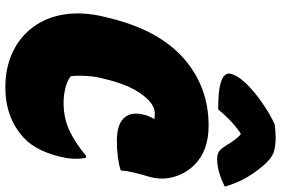

<svg xmlns="http://www.w3.org/2000/svg" viewBox="-182 -822 1024 699"><g transform="rotate(90 329.5 -472.0)"><path d="M298 20Q225 20 168.5 -7Q112 -34 76.5 -83Q41 -132 31.5 -198Q22 -264 41 -342L46 -362Q90 -540 193 -630Q296 -720 437 -720Q529 -720 580 -668Q611 -637 623.5 -593.5Q636 -550 623 -504Q613 -471 607 -445Q601 -419 600 -400Q556 -386 491 -386Q435 -386 410.5 -410.5Q386 -435 396 -480Q400 -500 413 -523Q404 -524 392 -524Q358 -524 323.5 -477.5Q289 -431 269 -350L265 -334Q258 -308 256 -275Q254 -242 257 -218Q274 -205 300 -198.5Q326 -192 355 -192Q408 -192 453 -212.5Q498 -233 547 -274H553Q557 -264 557.5 -243Q558 -222 555 -204Q546 -152 526.5 -111Q507 -70 481 -47Q408 20 298 20ZM431 -960Q442 -962 456.5 -963Q471 -964 478 -964Q509 -964 530.5 -958Q552 -952 576 -926Q602 -898 623.5 -862Q645 -826 659 -779Q604 -751 558 -751Q538 -751 528 -760Q518 -769 507 -787Q500 -799 491.5 -811Q483 -823 470 -836H464Q432 -813 411.5 -792Q391 -771 378 -755H372Q318 -755 290.5 -761.5Q263 -768 254 -778Q245 -788 248 -800Q250 -810 258.5 -824.5Q267 -839 283 -856Q312 -886 353 -914.5Q394 -943 431 -960Z"/></g></svg>

Font: Recursive Mn Csl St XBk
Style: Italic
Weight: 1000
Italic angle: -15°
Monospace: yes
Version: Version 1.079;hotconv 1.0.112;makeotfexe 2.5.65598; ttfautoh